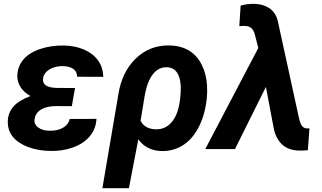

<svg xmlns="http://www.w3.org/2000/svg" viewBox="-20 -774 1673 997"><path d="M20.5 -145.5Q22 -188.5 49.3 -220.2Q76.7 -252 138.2 -275.4Q105.5 -293 87.6 -320.3Q69.8 -347.7 69.8 -379.4Q70.8 -427.7 100.6 -463.9Q130.4 -500 188.2 -519.5Q246.1 -539.1 314.5 -537.6Q372.1 -536.1 418 -515.9Q463.9 -495.6 489.5 -459.7Q515.1 -423.8 516.1 -375L380.4 -375.5Q380.4 -402.3 360.1 -416.5Q339.8 -430.7 303.7 -430.7Q265.6 -430.7 237.3 -413.8Q209 -397 204.1 -369.1Q194.8 -320.3 272 -317.4L369.6 -316.9L353 -222.7L272.5 -223.1Q223.1 -223.1 194.1 -205.8Q165 -188.5 159.7 -156.2Q154.8 -129.9 177.7 -112.5Q200.7 -95.2 236.8 -95.2Q277.3 -93.8 306.2 -110.1Q335 -126.5 341.8 -156.2L481 -156.7Q478 -103.5 445.6 -65.7Q413.1 -27.8 358.9 -8.3Q304.7 11.2 241.2 9.8Q178.2 8.8 126.7 -10.3Q75.2 -29.3 47.1 -63.2Q19 -97.2 20.5 -145.5Z M594.2 -281.2Q611.3 -396 681.6 -466.8Q755.9 -541 862.8 -538.1Q918.9 -536.6 961.2 -511.5Q1003.4 -486.3 1027.6 -437.5Q1051.8 -388.7 1055.2 -328.6Q1057.1 -294.9 1053.7 -261.2L1052.2 -251Q1042.5 -171.4 1009.8 -110.1Q977.1 -48.8 928 -18.6Q878.9 11.7 818.8 10.3Q741.2 8.3 698.2 -50.3L649.4 203.1H511.7ZM710 -147Q731 -104.5 788.6 -102.5Q837.4 -101.1 870.4 -138.4Q903.3 -175.8 913.6 -248L915.5 -261.2Q919.9 -302.7 918.5 -328.1Q913.1 -421.4 847.7 -424.8Q804.2 -426.8 774.2 -388.9Q744.1 -351.1 731 -274.9Z M1301.8 -753.9Q1344.7 -752.9 1376.7 -732.7Q1408.7 -712.4 1421.4 -669.9L1533.2 -157.7Q1540 -130.4 1548.3 -119.9Q1556.6 -109.4 1570.3 -107.4H1578.6H1586.9L1578.6 5.9Q1554.7 8.8 1530.8 7.8Q1429.7 4.9 1402.8 -100.6L1360.8 -322.8L1200.2 0H1045.9L1321.3 -524.9L1302.7 -597.2Q1295.4 -622.1 1280.5 -631.6Q1265.6 -641.1 1237.8 -639.2L1222.7 -638.2L1229.5 -744.6Q1262.2 -754.9 1301.8 -753.9Z"/></svg>

Font: RobotoInd
Style: Bold Italic
Weight: 700
Italic angle: -12°
Designer: Google
Version: Version 2.001150; 2014